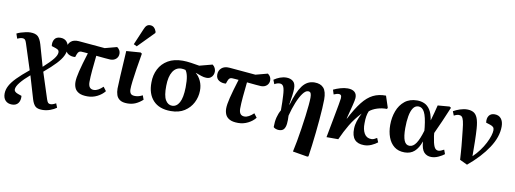

<svg xmlns="http://www.w3.org/2000/svg" viewBox="-75 -1272 5261 1961"><g transform="rotate(10 2555.5 -291.5)"><path d="M100 230Q57 230 32 204.5Q7 179 7 133Q7 92 28.5 51Q50 10 96.5 -37.5Q143 -85 218 -146L132 -413Q124 -439 114.5 -447.5Q105 -456 90 -456Q75 -456 62.5 -452Q50 -448 36 -442L19 -492Q35 -501 60 -509Q85 -517 111.5 -522.5Q138 -528 159 -528Q211 -528 236.5 -505.5Q262 -483 279 -425L342 -204Q412 -267 444 -307.5Q476 -348 476 -377Q476 -392 468 -400Q460 -408 440 -415L397 -429Q391 -470 409 -499Q427 -528 471 -528Q513 -528 536.5 -501Q560 -474 560 -429Q560 -393 541.5 -354.5Q523 -316 478.5 -268.5Q434 -221 357 -156L445 116Q453 140 461.5 149Q470 158 486 158Q498 158 510.5 154Q523 150 543 139L560 182Q535 201 495 215.5Q455 230 414 230Q363 230 341 209Q319 188 305 143L234 -97Q173 -45 137.5 -1Q102 43 102 73Q102 98 141 112L181 126Q185 174 163.5 202Q142 230 100 230Z M844 14Q787 14 755.5 -3Q724 -20 711.5 -48Q699 -76 699 -111Q699 -151 716.5 -222.5Q734 -294 773 -420Q753 -422 735.5 -423Q718 -424 703 -425Q689 -425 679.5 -417.5Q670 -410 662 -389L652 -360Q612 -356 580.5 -375Q549 -394 549 -436Q549 -478 578 -504Q607 -530 660 -526L933 -502L1057 -535Q1092 -510 1092 -472Q1092 -439 1069.5 -418Q1047 -397 1010 -397Q994 -397 956 -401Q918 -405 862 -410Q853 -329 846.5 -256.5Q840 -184 840 -135Q840 -62 896 -62Q919 -62 942.5 -75Q966 -88 991 -112L1022 -71Q993 -34 945.5 -10Q898 14 844 14Z M1258 14Q1208 14 1181 -4Q1154 -22 1144 -52Q1134 -82 1134 -118Q1134 -149 1139.5 -246Q1145 -343 1155 -511L1302 -522L1317 -512Q1302 -426 1290 -350Q1278 -274 1271.5 -218Q1265 -162 1265 -134Q1265 -106 1277 -90Q1289 -74 1323 -74Q1361 -74 1400 -95L1416 -52Q1381 -20 1343 -3Q1305 14 1258 14ZM1252 -577 1219 -593 1290 -760Q1301 -788 1315 -800.5Q1329 -813 1350 -813Q1375 -813 1391 -798Q1407 -783 1416 -757V-744Z M1708 14Q1588 14 1525 -54Q1462 -122 1464 -241Q1464 -317 1495.5 -379Q1527 -441 1589 -477.5Q1651 -514 1742 -514Q1780 -514 1828.5 -507Q1877 -500 1915 -493L2048 -528Q2067 -514 2075 -495.5Q2083 -477 2083 -460Q2083 -443 2075.5 -425Q2068 -407 2050.5 -395Q2033 -383 2005 -384Q1983 -384 1955 -393.5Q1927 -403 1894 -415V-413Q1927 -386 1947.5 -341Q1968 -296 1967 -241Q1966 -176 1936.5 -118Q1907 -60 1850 -23Q1793 14 1708 14ZM1712 -42Q1759 -42 1787 -92.5Q1815 -143 1817 -250Q1818 -323 1809 -365Q1800 -407 1784 -426Q1762 -432 1742 -432Q1685 -432 1652.5 -380Q1620 -328 1619 -233Q1617 -130 1643 -86Q1669 -42 1712 -42Z M2407 14Q2350 14 2318.5 -3Q2287 -20 2274.5 -48Q2262 -76 2262 -111Q2262 -151 2279.5 -222.5Q2297 -294 2336 -420Q2316 -422 2298.5 -423Q2281 -424 2266 -425Q2252 -425 2242.5 -417.5Q2233 -410 2225 -389L2215 -360Q2175 -356 2143.5 -375Q2112 -394 2112 -436Q2112 -478 2141 -504Q2170 -530 2223 -526L2496 -502L2620 -535Q2655 -510 2655 -472Q2655 -439 2632.5 -418Q2610 -397 2573 -397Q2557 -397 2519 -401Q2481 -405 2425 -410Q2416 -329 2409.5 -256.5Q2403 -184 2403 -135Q2403 -62 2459 -62Q2482 -62 2505.5 -75Q2529 -88 2554 -112L2585 -71Q2556 -34 2508.5 -10Q2461 14 2407 14Z M3164 230 3010 204Q3021 156 3032.5 92.5Q3044 29 3054.5 -40.5Q3065 -110 3073.5 -175Q3082 -240 3086.5 -291Q3091 -342 3091 -369Q3091 -399 3084 -414Q3077 -429 3056 -429Q3030 -429 3001.5 -390.5Q2973 -352 2947 -288Q2921 -224 2902 -149Q2905 -102 2901 -65Q2897 -28 2881 -7.5Q2865 13 2829 13Q2812 13 2795 6.5Q2778 0 2773 -8Q2773 -65 2784 -109Q2795 -153 2816 -189Q2816 -238 2815 -274Q2814 -310 2812 -341Q2809 -405 2797 -431Q2785 -457 2758 -457Q2731 -457 2703 -440L2686 -483Q2714 -503 2747.5 -515.5Q2781 -528 2814 -528Q2855 -528 2882.5 -506.5Q2910 -485 2910 -431Q2910 -402 2904.5 -360.5Q2899 -319 2890 -262L2893 -261Q2931 -397 2980.5 -463Q3030 -529 3106 -529Q3169 -529 3200.5 -493Q3232 -457 3232 -375Q3232 -337 3228.5 -281Q3225 -225 3219.5 -159.5Q3214 -94 3206.5 -25.5Q3199 43 3191 107.5Q3183 172 3175 224Z M3713 14Q3580 14 3584 -134Q3585 -175 3598 -214.5Q3611 -254 3634 -300Q3569 -231 3525.5 -158Q3482 -85 3444 0H3322Q3343 -112 3360 -201.5Q3377 -291 3387 -347Q3397 -403 3398 -416Q3399 -439 3392 -447.5Q3385 -456 3371 -456Q3349 -456 3318 -442L3303 -489Q3333 -504 3373.5 -516Q3414 -528 3450 -528Q3496 -528 3521 -507Q3546 -486 3544 -444Q3543 -423 3529 -367Q3515 -311 3492 -224L3495 -223Q3552 -334 3604.5 -400.5Q3657 -467 3715 -495.5Q3773 -524 3847 -523L3886 -405L3881 -391Q3828 -392 3780 -376.5Q3732 -361 3701 -335Q3690 -310 3685 -279.5Q3680 -249 3680 -208Q3678 -143 3702 -101.5Q3726 -60 3776 -60Q3791 -60 3805 -66.5Q3819 -73 3833 -82L3851 -39Q3826 -19 3789.5 -2.5Q3753 14 3713 14Z M4133 15Q4068 15 4025.5 -18.5Q3983 -52 3962 -109Q3941 -166 3941 -236Q3941 -314 3966 -381Q3991 -448 4042 -489Q4093 -530 4171 -530Q4210 -530 4244.5 -515Q4279 -500 4304 -462Q4329 -424 4340 -355H4341Q4353 -397 4363.5 -435.5Q4374 -474 4384 -516L4506 -526L4522 -516Q4489 -437 4458.5 -367Q4428 -297 4398 -233L4401 -202Q4412 -125 4427 -93.5Q4442 -62 4470 -62Q4482 -62 4497.5 -68Q4513 -74 4528 -83L4544 -39Q4522 -21 4484.5 -3.5Q4447 14 4410 14Q4364 14 4335 -16.5Q4306 -47 4300 -126H4299Q4275 -57 4235 -21Q4195 15 4133 15ZM4171 -60Q4210 -60 4239.5 -104.5Q4269 -149 4295 -238L4292 -273Q4280 -381 4256.5 -426.5Q4233 -472 4194 -472Q4159 -472 4138 -440.5Q4117 -409 4107.5 -354.5Q4098 -300 4098 -231Q4098 -144 4115.5 -102Q4133 -60 4171 -60Z M4784 28 4706 -9Q4703 -51 4701 -83.5Q4699 -116 4696 -147.5Q4693 -179 4689 -218.5Q4685 -258 4679 -313Q4673 -374 4665 -405Q4657 -436 4645.5 -447Q4634 -458 4616 -458Q4593 -458 4564 -442L4547 -485Q4576 -502 4615 -515Q4654 -528 4689 -528Q4727 -528 4754 -513.5Q4781 -499 4796.5 -461Q4812 -423 4817 -353Q4821 -296 4822.5 -219Q4824 -142 4824 -67Q4862 -103 4893 -145Q4924 -187 4945.5 -229Q4967 -271 4978 -306.5Q4989 -342 4989 -365Q4989 -385 4979.5 -396Q4970 -407 4946 -415L4902 -429Q4896 -474 4915 -501Q4934 -528 4974 -528Q5017 -528 5041 -498.5Q5065 -469 5065 -416Q5065 -309 4990 -195Q4915 -81 4784 28Z"/></g></svg>

Font: Literata 36pt
Style: Bold Italic
Weight: 700
Italic angle: -2°
Designer: Latin by Veronika Burian and Jose Scaglione. Greek by Irene Vlachou. Cyrillic by Vera Evstafieva
Foundry: TypeTogether
Version: Version 3.002